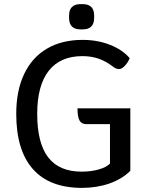

<svg xmlns="http://www.w3.org/2000/svg" viewBox="-20 -904 713 934"><path d="M614 -377V-73Q574 -33 512.5 -11.5Q451 10 379 10Q221 10 140 -81.5Q59 -173 59 -350Q59 -463 97.5 -544Q136 -625 208.5 -667.5Q281 -710 382 -710Q454 -710 515 -686Q576 -662 611 -621Q602 -599 587 -583.5Q572 -568 559 -568Q544 -568 528 -581Q494 -607 458.5 -619Q423 -631 381 -631Q273 -631 217 -559.5Q161 -488 161 -350Q161 -208 214.5 -138.5Q268 -69 377 -69Q422 -69 459.5 -79.5Q497 -90 515 -108V-300H401Q377 -300 367 -317.5Q357 -335 357 -377ZM316 -817V-828Q316 -884 372 -884H382Q438 -884 438 -828V-817Q438 -761 382 -761H372Q316 -761 316 -817Z"/></svg>

Font: Krub Medium
Style: Regular
Weight: 500
Designer: Ekaluck Peanpanawate
Foundry: Cadson Demak Co.,Ltd.
Version: Version 1.000; ttfautohint (v1.6)